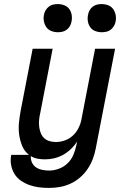

<svg xmlns="http://www.w3.org/2000/svg" viewBox="-20 -909 590 941"><path d="M221 12Q195 12 171 9Q147 6 124.5 -2Q102 -10 82.5 -23.5Q63 -37 51 -56.5Q39 -76 34.5 -100Q30 -124 35 -150H122Q100 -167 89 -193.5Q78 -220 74 -249Q70 -278 73 -308.5Q76 -339 82 -370L140 -670H238L177 -354Q173 -337 171.5 -320.5Q170 -304 172 -288Q174 -272 179.5 -257.5Q185 -243 196 -232.5Q207 -222 222 -217.5Q237 -213 254 -213Q275 -213 297 -220.5Q319 -228 336.5 -244Q354 -260 364.5 -281Q375 -302 379 -323L446 -670H544L449 -180Q444 -154 434.5 -129Q425 -104 409.5 -81Q394 -58 372 -39Q350 -20 324.5 -8.5Q299 3 272.5 7.5Q246 12 221 12ZM221 -73Q244 -73 268.5 -82Q293 -91 311.5 -109Q330 -127 339.5 -150Q349 -173 354 -196L358 -215Q345 -195 327 -178Q309 -161 288 -149.5Q267 -138 244.5 -133Q222 -128 200 -128Q181 -128 163 -131.5Q145 -135 131 -144Q130 -127 137 -112Q144 -97 157 -88.5Q170 -80 187 -76.5Q204 -73 221 -73ZM479 -751Q462 -751 446.5 -757Q431 -763 422 -776Q413 -789 410.5 -805.5Q408 -822 412 -839Q414 -850 420 -860Q426 -870 435.5 -877Q445 -884 456 -886.5Q467 -889 478 -889Q495 -889 510.5 -883Q526 -877 535 -864Q544 -851 547 -834.5Q550 -818 546 -801Q544 -790 537.5 -780Q531 -770 522 -763Q513 -756 501.5 -753.5Q490 -751 479 -751ZM264 -751Q247 -751 231.5 -757Q216 -763 207 -776Q198 -789 195 -805.5Q192 -822 196 -839Q198 -850 204.5 -860Q211 -870 220 -877Q229 -884 240.5 -886.5Q252 -889 263 -889Q280 -889 295.5 -883Q311 -877 320 -864Q329 -851 331.5 -834.5Q334 -818 330 -801Q328 -790 322 -780Q316 -770 306.5 -763Q297 -756 286 -753.5Q275 -751 264 -751Z"/></svg>

Font: Lode Dark
Style: Bold Italic
Weight: 700
Italic angle: -11°
Monospace: yes
Designer: Belleve Invis
Foundry: Belleve Invis
Version: Version 29.2.0; ttfautohint (v1.8.3)